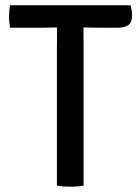

<svg xmlns="http://www.w3.org/2000/svg" viewBox="-20 -703 530 727"><path d="M18 -598Q16 -608.5 15 -619.8Q14 -631 14 -640Q14 -649.5 15 -660.8Q16 -672 18 -683H474Q480 -664 480 -643Q480 -618.5 466.2 -608.2Q452.5 -598 423 -598H353.5Q344 -598 325.5 -598.5Q307 -599 296.5 -599H195.5Q185.5 -599 167.2 -598.5Q149 -598 138.5 -598ZM195.5 -525Q195.5 -545.5 195.8 -561.8Q196 -578 196 -599V-640.5H296V-599Q296 -578 296.2 -561.8Q296.5 -545.5 296.5 -525V0Q285 2 271.2 3Q257.5 4 246 4Q235 4 221.2 3Q207.5 2 195.5 0Z"/></svg>

Font: Signika Negative Light
Style: Regular
Weight: 400
Version: Version 2.001